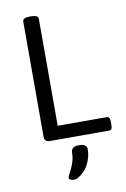

<svg xmlns="http://www.w3.org/2000/svg" viewBox="-82 -581 531 808"><g transform="rotate(-10 183.5 -176.5)"><path d="M95.9 0Q72.9 0 72.9 -22.6V-514.5Q72.9 -530.7 103.8 -530.7H109.4Q139.5 -530.7 139.5 -514.5V-57.5H348.4Q356.3 -57.5 359.5 -52.1Q362.7 -46.8 362.7 -34.9V-22.6Q362.7 -10.3 359.5 -5.2Q356.3 0 348.4 0ZM168.8 178Q160.9 178 154 175.2Q147 172.4 147 166.5Q147 160.5 155.2 146.3Q163.3 132 171.4 109.8Q179.5 87.6 179.5 62.6Q179.5 51.9 187.1 45.4Q194.6 38.8 209.3 38.8H216.8Q230.7 38.8 238.8 44.6Q246.9 50.3 246.9 60.2Q246.9 85.6 238.2 108.8Q229.5 132 217 146.5Q204.5 160.9 191.6 169.4Q178.8 178 168.8 178Z"/></g></svg>

Font: Jaldi
Style: Regular
Weight: 400
Designer: Pablo Cosgaya and Nicolas Silva
Foundry: Omnibus-Type
Version: Version 1.001;PS 001.001;hotconv 1.0.70;makeotf.lib2.5.58329